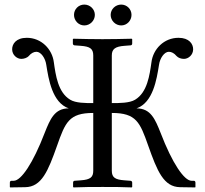

<svg xmlns="http://www.w3.org/2000/svg" viewBox="-20 -816 895 838"><path d="M832 2 833 0V-19C833 -24 830 -27 826 -27H816C784 -27 732 -103 681 -236C657 -296 638 -343 576 -343C648 -368 664 -470 674 -533C678 -562 697 -590 717 -590C729 -590 741 -583 750 -572C758 -563 771 -559 783 -559C802 -559 823 -576 823 -601C823 -624 806 -651 759 -651C696 -651 648 -602 641 -544C633 -488 623 -413 570 -381C546 -366 501 -366 468 -366V-574C468 -602 483 -613 523 -616L549 -618C554 -618 557 -621 557 -626V-645L555 -647C506 -646 477 -645 427 -645C377 -645 350 -646 300 -647L298 -645V-626C298 -621 302 -618 306 -618L333 -616C372 -613 387 -604 387 -574V-366C353 -366 310 -366 286 -381C233 -413 223 -488 215 -544C208 -602 160 -651 97 -651C50 -651 33 -624 33 -601C33 -576 54 -559 73 -559C84 -559 98 -563 106 -572C115 -583 127 -590 139 -590C159 -590 178 -562 182 -533C192 -470 208 -368 280 -343C218 -343 199 -296 175 -236C124 -103 72 -27 40 -27H30C26 -27 23 -24 23 -19V0L24 2L90 1C162 0 190 -70 229 -180C265 -282 281 -323 387 -323V-71C387 -43 375 -32 333 -29L306 -27C302 -27 299 -24 299 -19V0L301 2C350 0 378 0 428 0C478 0 508 0 555 2L557 0V-19C557 -24 553 -27 549 -27L523 -29C483 -32 468 -41 468 -71V-323C575 -323 591 -282 627 -180C666 -70 694 0 766 1ZM463 -751C463 -726 484 -705 509 -705C534 -705 554 -726 554 -751C554 -776 534 -796 509 -796C484 -796 463 -776 463 -751ZM303 -751C303 -726 323 -705 348 -705C373 -705 394 -726 394 -751C394 -776 373 -796 348 -796C323 -796 303 -776 303 -751Z"/></svg>

Font: Linux Libertine O C
Style: Regular
Weight: 400
Designer: Philipp H. Poll
Foundry: Philipp H. Poll
Version: Version 4.0.3